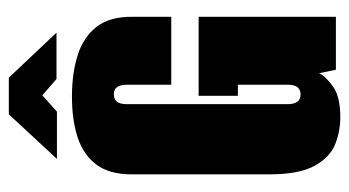

<svg xmlns="http://www.w3.org/2000/svg" viewBox="-198 -583 791 435"><g transform="rotate(-90 197.5 -365.5)"><path d="M149 10Q118 10 88.5 -1.5Q59 -13 39.5 -48Q20 -83 20 -151V-463Q20 -513 42 -542.5Q64 -572 103.5 -585Q143 -598 196 -598Q249 -598 290 -585Q331 -572 354 -542.5Q377 -513 377 -463V-373H223V-473Q223 -485 220 -491.5Q217 -498 212.5 -500.5Q208 -503 201 -503Q195 -503 190 -500.5Q185 -498 182 -491.5Q179 -485 179 -473V-110Q179 -99 182 -92Q185 -85 190 -82.5Q195 -80 201 -80Q211 -80 217 -86.5Q223 -93 223 -110V-222H198V-311H377V0H257L249 -38Q249 -38 249 -38Q249 -38 249 -38Q242 -23 219 -6.5Q196 10 149 10ZM55 -632 156 -741H239L341 -633H236L199 -665L162 -632Z"/></g></svg>

Font: Alumni Sans Black
Style: Regular
Weight: 900
Designer: Robert E. Leuschke
Foundry: Robert E. Leuschke
Version: Version 1.018